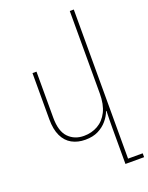

<svg xmlns="http://www.w3.org/2000/svg" viewBox="-179 -849 904 1170"><g transform="rotate(-20 273.0 -264.0)"><path d="M451 207H546V232H425V0Q425 -30 425.5 -56.5Q426 -83 427 -111H424Q413 -81 389.5 -53Q366 -25 331 -7.5Q296 10 247 10Q198 10 160.5 -10.5Q123 -31 102.5 -74Q82 -117 82 -182V-482H108V-183Q108 -95 147 -55Q186 -15 247 -15Q297 -15 337.5 -38Q378 -61 401.5 -107.5Q425 -154 425 -226V-760H451Z"/></g></svg>

Font: Noto Sans Armenian Thin
Style: Regular
Weight: 250
Version: Version 2.007